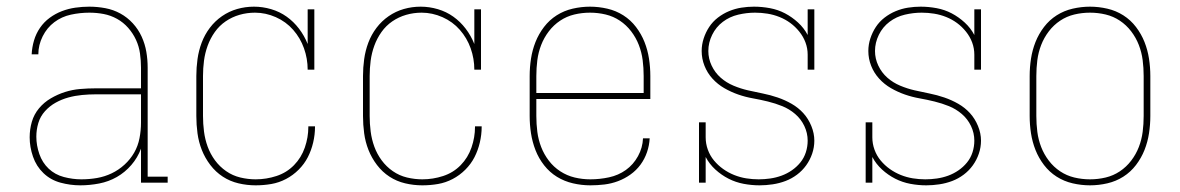

<svg xmlns="http://www.w3.org/2000/svg" viewBox="-20 -548 3540 576"><path d="M221 8Q191 8 161.5 0Q132 -8 110.5 -28.5Q89 -49 79 -78Q69 -107 69 -136Q69 -160 75.5 -182.5Q82 -205 97 -223Q112 -241 132.5 -253Q153 -265 175 -272Q197 -279 220.5 -281Q244 -283 267 -283H403V-345Q403 -366 400 -387.5Q397 -409 388 -428.5Q379 -448 364.5 -464.5Q350 -481 331 -491.5Q312 -502 291 -506Q270 -510 248 -510Q220 -510 192.5 -504Q165 -498 143 -481.5Q121 -465 108 -439Q95 -413 95 -385H75Q76 -406 82 -426.5Q88 -447 100 -464.5Q112 -482 129 -494.5Q146 -507 165.5 -514.5Q185 -522 206 -525Q227 -528 248 -528Q272 -528 296 -523.5Q320 -519 341 -507.5Q362 -496 378.5 -478Q395 -460 405 -438Q415 -416 419 -392.5Q423 -369 423 -345V-18H483V0H403V-102Q393 -75 374 -53Q355 -31 330.5 -17Q306 -3 277.5 2.5Q249 8 221 8ZM224 -10Q248 -10 271 -14Q294 -18 315 -28Q336 -38 353.5 -54Q371 -70 382.5 -90Q394 -110 398.5 -133.5Q403 -157 403 -180V-265H267Q247 -265 226 -263Q205 -261 185 -255.5Q165 -250 147 -240Q129 -230 115 -214.5Q101 -199 95 -179Q89 -159 89 -138Q89 -112 98 -86Q107 -60 126 -42Q145 -24 171.5 -17Q198 -10 224 -10Z M747 8Q721 8 695.5 2Q670 -4 648.5 -18Q627 -32 611 -53Q595 -74 585.5 -98Q576 -122 572.5 -148Q569 -174 569 -200V-320Q569 -345 572.5 -370.5Q576 -396 585 -420Q594 -444 609.5 -464.5Q625 -485 646 -499.5Q667 -514 691.5 -521Q716 -528 742 -528Q768 -528 793.5 -520.5Q819 -513 840 -498Q861 -483 877 -462Q893 -441 903 -416V-520H923V-339H903Q903 -372 892 -403Q881 -434 859.5 -458.5Q838 -483 807.5 -496.5Q777 -510 745 -510Q721 -510 698.5 -503.5Q676 -497 657 -484Q638 -471 624.5 -452Q611 -433 603 -411Q595 -389 592 -366Q589 -343 589 -320V-200Q589 -177 592 -153.5Q595 -130 603 -108Q611 -86 625 -67Q639 -48 658.5 -34.5Q678 -21 701 -15.5Q724 -10 747 -10Q779 -10 809.5 -20Q840 -30 862 -52.5Q884 -75 894.5 -105.5Q905 -136 905 -167V-169H925V-167Q925 -144 919.5 -120.5Q914 -97 903.5 -76.5Q893 -56 876 -39Q859 -22 838 -11Q817 0 794 4Q771 8 747 8Z M1247 8Q1221 8 1195.5 2Q1170 -4 1148.5 -18Q1127 -32 1111 -53Q1095 -74 1085.5 -98Q1076 -122 1072.5 -148Q1069 -174 1069 -200V-320Q1069 -345 1072.5 -370.5Q1076 -396 1085 -420Q1094 -444 1109.5 -464.5Q1125 -485 1146 -499.5Q1167 -514 1191.5 -521Q1216 -528 1242 -528Q1268 -528 1293.5 -520.5Q1319 -513 1340 -498Q1361 -483 1377 -462Q1393 -441 1403 -416V-520H1423V-339H1403Q1403 -372 1392 -403Q1381 -434 1359.5 -458.5Q1338 -483 1307.5 -496.5Q1277 -510 1245 -510Q1221 -510 1198.5 -503.5Q1176 -497 1157 -484Q1138 -471 1124.5 -452Q1111 -433 1103 -411Q1095 -389 1092 -366Q1089 -343 1089 -320V-200Q1089 -177 1092 -153.5Q1095 -130 1103 -108Q1111 -86 1125 -67Q1139 -48 1158.5 -34.5Q1178 -21 1201 -15.5Q1224 -10 1247 -10Q1279 -10 1309.5 -20Q1340 -30 1362 -52.5Q1384 -75 1394.5 -105.5Q1405 -136 1405 -167V-169H1425V-167Q1425 -144 1419.5 -120.5Q1414 -97 1403.5 -76.5Q1393 -56 1376 -39Q1359 -22 1338 -11Q1317 0 1294 4Q1271 8 1247 8Z M1751 8Q1725 8 1699 2Q1673 -4 1651 -17.5Q1629 -31 1612.5 -52Q1596 -73 1586.5 -97.5Q1577 -122 1573 -148Q1569 -174 1569 -200V-320Q1569 -346 1573 -372Q1577 -398 1586.5 -422Q1596 -446 1612 -467Q1628 -488 1650 -502Q1672 -516 1698 -522Q1724 -528 1750 -528Q1776 -528 1802 -522Q1828 -516 1850 -502Q1872 -488 1888 -467Q1904 -446 1913.5 -422Q1923 -398 1927 -372Q1931 -346 1931 -320V-251H1589V-200Q1589 -176 1592 -152.5Q1595 -129 1603.5 -107Q1612 -85 1626.5 -66Q1641 -47 1661 -34Q1681 -21 1704 -15.5Q1727 -10 1751 -10Q1779 -10 1807 -16Q1835 -22 1857.5 -38Q1880 -54 1894 -79.5Q1908 -105 1909 -133H1929Q1928 -112 1921 -91.5Q1914 -71 1901.5 -54Q1889 -37 1871.5 -24.5Q1854 -12 1834 -4.5Q1814 3 1793 5.5Q1772 8 1751 8ZM1589 -269H1911V-320Q1911 -344 1908 -367.5Q1905 -391 1896.5 -413Q1888 -435 1873.5 -454Q1859 -473 1839.5 -486Q1820 -499 1797 -504.5Q1774 -510 1750 -510Q1726 -510 1703 -504.5Q1680 -499 1660.5 -486Q1641 -473 1626.5 -454Q1612 -435 1603.5 -413Q1595 -391 1592 -367.5Q1589 -344 1589 -320Z M2259 8Q2235 8 2211 3.5Q2187 -1 2165.5 -12Q2144 -23 2126 -39.5Q2108 -56 2097 -77V0H2077V-181H2097V-136Q2097 -117 2103.5 -99Q2110 -81 2122 -66.5Q2134 -52 2149.5 -41Q2165 -30 2182.5 -23Q2200 -16 2218.5 -13Q2237 -10 2256 -10Q2273 -10 2290.5 -12.5Q2308 -15 2324.5 -21Q2341 -27 2355.5 -37Q2370 -47 2381 -60.5Q2392 -74 2397.5 -91Q2403 -108 2403 -126Q2403 -149 2393 -170Q2383 -191 2365.5 -206Q2348 -221 2327 -229.5Q2306 -238 2283.5 -243.5Q2261 -249 2238.5 -253Q2216 -257 2194.5 -264.5Q2173 -272 2153 -283.5Q2133 -295 2117.5 -312Q2102 -329 2093.5 -350.5Q2085 -372 2085 -395Q2085 -414 2091 -432.5Q2097 -451 2107.5 -467Q2118 -483 2133.5 -495Q2149 -507 2167 -514.5Q2185 -522 2204 -525Q2223 -528 2242 -528Q2266 -528 2290 -523.5Q2314 -519 2335 -508Q2356 -497 2374 -480.5Q2392 -464 2403 -443V-520H2423V-339H2403V-384Q2403 -403 2396.5 -420.5Q2390 -438 2378 -453Q2366 -468 2351 -479Q2336 -490 2318.5 -497Q2301 -504 2282.5 -507Q2264 -510 2245 -510Q2220 -510 2194.5 -504Q2169 -498 2148.5 -482.5Q2128 -467 2116.5 -443.5Q2105 -420 2105 -395Q2105 -372 2115 -351Q2125 -330 2142 -315Q2159 -300 2180.5 -291Q2202 -282 2224 -277Q2246 -272 2268.5 -267.5Q2291 -263 2313 -255.5Q2335 -248 2355 -236.5Q2375 -225 2390 -208.5Q2405 -192 2414 -170Q2423 -148 2423 -126Q2423 -106 2416.5 -87Q2410 -68 2398.5 -52Q2387 -36 2371 -24Q2355 -12 2336.5 -5Q2318 2 2298 5Q2278 8 2259 8Z M2759 8Q2735 8 2711 3.5Q2687 -1 2665.5 -12Q2644 -23 2626 -39.5Q2608 -56 2597 -77V0H2577V-181H2597V-136Q2597 -117 2603.5 -99Q2610 -81 2622 -66.5Q2634 -52 2649.5 -41Q2665 -30 2682.5 -23Q2700 -16 2718.5 -13Q2737 -10 2756 -10Q2773 -10 2790.5 -12.5Q2808 -15 2824.5 -21Q2841 -27 2855.5 -37Q2870 -47 2881 -60.5Q2892 -74 2897.5 -91Q2903 -108 2903 -126Q2903 -149 2893 -170Q2883 -191 2865.5 -206Q2848 -221 2827 -229.5Q2806 -238 2783.5 -243.5Q2761 -249 2738.5 -253Q2716 -257 2694.5 -264.5Q2673 -272 2653 -283.5Q2633 -295 2617.5 -312Q2602 -329 2593.5 -350.5Q2585 -372 2585 -395Q2585 -414 2591 -432.5Q2597 -451 2607.5 -467Q2618 -483 2633.5 -495Q2649 -507 2667 -514.5Q2685 -522 2704 -525Q2723 -528 2742 -528Q2766 -528 2790 -523.5Q2814 -519 2835 -508Q2856 -497 2874 -480.5Q2892 -464 2903 -443V-520H2923V-339H2903V-384Q2903 -403 2896.5 -420.5Q2890 -438 2878 -453Q2866 -468 2851 -479Q2836 -490 2818.5 -497Q2801 -504 2782.5 -507Q2764 -510 2745 -510Q2720 -510 2694.5 -504Q2669 -498 2648.5 -482.5Q2628 -467 2616.5 -443.5Q2605 -420 2605 -395Q2605 -372 2615 -351Q2625 -330 2642 -315Q2659 -300 2680.5 -291Q2702 -282 2724 -277Q2746 -272 2768.5 -267.5Q2791 -263 2813 -255.5Q2835 -248 2855 -236.5Q2875 -225 2890 -208.5Q2905 -192 2914 -170Q2923 -148 2923 -126Q2923 -106 2916.5 -87Q2910 -68 2898.5 -52Q2887 -36 2871 -24Q2855 -12 2836.5 -5Q2818 2 2798 5Q2778 8 2759 8Z M3250 8Q3224 8 3198 2Q3172 -4 3150 -18Q3128 -32 3112 -53Q3096 -74 3086.5 -98Q3077 -122 3073 -148Q3069 -174 3069 -200V-320Q3069 -346 3073 -372Q3077 -398 3086.5 -422Q3096 -446 3112 -467Q3128 -488 3150 -502Q3172 -516 3198 -522Q3224 -528 3250 -528Q3276 -528 3302 -522Q3328 -516 3350 -502Q3372 -488 3388 -467Q3404 -446 3413.5 -422Q3423 -398 3427 -372Q3431 -346 3431 -320V-200Q3431 -174 3427 -148Q3423 -122 3413.5 -98Q3404 -74 3388 -53Q3372 -32 3350 -18Q3328 -4 3302 2Q3276 8 3250 8ZM3250 -10Q3274 -10 3297 -15.5Q3320 -21 3339.5 -34Q3359 -47 3373.5 -66Q3388 -85 3396.5 -107Q3405 -129 3408 -152.5Q3411 -176 3411 -200V-320Q3411 -344 3408 -367.5Q3405 -391 3396.5 -413Q3388 -435 3373.5 -454Q3359 -473 3339.5 -486Q3320 -499 3297 -504.5Q3274 -510 3250 -510Q3226 -510 3203 -504.5Q3180 -499 3160.5 -486Q3141 -473 3126.5 -454Q3112 -435 3103.5 -413Q3095 -391 3092 -367.5Q3089 -344 3089 -320V-200Q3089 -176 3092 -152.5Q3095 -129 3103.5 -107Q3112 -85 3126.5 -66Q3141 -47 3160.5 -34Q3180 -21 3203 -15.5Q3226 -10 3250 -10Z"/></svg>

Font: Iosevka Curly Slab Thin
Style: Regular
Weight: 100
Monospace: yes
Designer: Belleve Invis
Foundry: Belleve Invis
Version: Version 22.1.2; ttfautohint (v1.8.4)